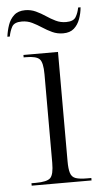

<svg xmlns="http://www.w3.org/2000/svg" viewBox="-74 -752 414 786"><g transform="rotate(-5 132.5 -359.0)"><path d="M24 0V-10H42Q88 -10 102 -24Q116 -38 116 -86V-450Q116 -498 102.5 -512Q89 -526 47 -526H37V-536H179V-87Q179 -55 184.5 -38Q190 -21 206 -15.5Q222 -10 253 -10H270V0ZM207 -610Q183 -610 162.5 -619.5Q142 -629 123 -641.5Q104 -654 84.5 -663.5Q65 -673 42 -673Q11 -673 1.5 -655.5Q-8 -638 -12 -616H-22Q-19 -640 -11 -663.5Q-3 -687 14 -702.5Q31 -718 60 -718Q83 -718 103.5 -708.5Q124 -699 142.5 -686.5Q161 -674 180.5 -664.5Q200 -655 223 -655Q253 -655 263 -671.5Q273 -688 277 -710H287Q285 -686 276.5 -662.5Q268 -639 251.5 -624.5Q235 -610 207 -610Z"/></g></svg>

Font: Noto Serif Display SemiCondensed Light
Style: Regular
Weight: 300
Width: 4
Designer: Monotype Design Team
Foundry: Monotype Imaging Inc.
Version: Version 2.009